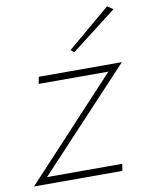

<svg xmlns="http://www.w3.org/2000/svg" viewBox="-91 -765 630 824"><g transform="rotate(-10 224.0 -353.5)"><path d="M390 -430 -10 0H375L380 -30H52L454 -460H92L86 -430ZM458 -690 433 -707 246 -549 260 -537Z"/></g></svg>

Font: Jost* 200 Thin Italic
Style: Italic
Weight: 200
Italic angle: -10°
Version: Version 3.200; ttfautohint (v0.97) -l 8 -r 50 -G 200 -x 14 -